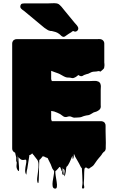

<svg xmlns="http://www.w3.org/2000/svg" viewBox="-20 -941 707 1182"><path d="M630 -133Q630 -113 631 -86.5Q632 -60 631 -38Q631 -33 631 -28Q631 -23 629 -18Q629 -17 628.5 -16.5Q628 -16 628 -16Q627 -12 624 -9.5Q621 -7 618 -5Q617 -3 614.5 -1Q612 1 610 4Q609 6 607 9Q605 12 603 15Q602 16 601 17Q600 18 599 20Q594 26 588.5 32Q583 38 578 45L571 55Q567 60 564 65Q561 70 557 75Q555 77 555 77Q552 81 544 86Q543 87 542 87.5Q541 88 539 89Q537 90 534 93Q531 96 528 97Q524 98 519.5 95.5Q515 93 512 91Q510 89 509 89Q511 87 506.5 91Q502 95 500 97Q498 118 498 139.5Q498 161 496 183Q495 192 498 205Q501 218 492 220Q483 221 485.5 207Q488 193 488 184Q487 161 486.5 139Q486 117 484 95Q483 94 483 93Q482 93 481.5 92.5Q481 92 481 92L476 84Q472 76 467.5 67Q463 58 458 50L443 24Q442 20 440 16.5Q438 13 436 8L435 7Q434 13 434 19.5Q434 26 432 32Q431 33 430 36Q429 39 428 38Q427 33 426.5 27.5Q426 22 426 18Q422 26 421 29Q418 36 415 43.5Q412 51 408 59Q405 66 398 77Q398 78 397.5 78Q397 78 397 78Q396 80 392 84Q390 86 389 86Q387 93 386.5 100.5Q386 108 385 116Q384 121 383 125.5Q382 130 381 135Q380 137 378.5 141.5Q377 146 376 144Q374 133 377 119.5Q380 106 372 99Q369 96 369 102Q369 108 370.5 117Q372 126 372 132.5Q372 139 368 136Q360 129 364 115.5Q368 102 364 92Q363 87 363.5 98Q364 109 360 113Q359 115 358.5 109.5Q358 104 356 101Q355 99 352.5 92Q350 85 345 88Q345 88 344.5 88Q344 88 344 89Q342 91 337 97.5Q332 104 325 110Q325 110 321 112Q320 123 323 142Q326 161 329 179.5Q332 198 330 210Q328 222 317 220Q306 218 304 205Q302 192 304.5 174.5Q307 157 310.5 139.5Q314 122 313 110Q312 110 312 109.5Q312 109 311 109Q310 109 310 108.5Q310 108 310 108Q308 106 306 102Q304 100 302 96Q297 84 292 70L277 40Q276 38 275.5 36Q275 34 273 32Q268 30 262.5 28Q257 26 252 24Q254 22 252 20Q251 21 251 22Q251 23 251 23Q249 23 245 21Q245 21 244.5 21Q244 21 244 20Q243 21 242 22.5Q241 24 240 25Q234 33 228 39L226 41Q226 41 225.5 41Q225 41 225 42Q224 42 223.5 42.5Q223 43 222 43Q221 58 220.5 85.5Q220 113 219.5 140.5Q219 168 217 183Q217 184 215 185.5Q213 187 213 186Q207 175 209 154.5Q211 134 214.5 111.5Q218 89 217 68.5Q216 48 205 37L191 19Q190 17 188.5 15Q187 13 185 12Q183 8 178 3Q178 3 178 3.5Q178 4 177 4Q174 8 169 11L162 14Q161 14 161 14.5Q161 15 160 15Q160 17 160 21.5Q160 26 158 34L150 85Q149 92 148 98Q147 104 145 110Q144 116 143 127Q142 138 141 133Q134 122 135 105Q136 88 139.5 72.5Q143 57 142 48Q141 39 130 43Q116 46 106 39Q104 37 102 35Q100 33 98 32Q97 30 95.5 27.5Q94 25 94 27Q93 37 94.5 53.5Q96 70 97 85.5Q98 101 97 108.5Q96 116 90 108Q81 96 81.5 80.5Q82 65 85.5 48.5Q89 32 86 17Q85 10 85.5 18.5Q86 27 85.5 39Q85 51 82 57Q79 64 79.5 50Q80 36 80 29L73 -1Q69 -3 66 -5Q55 -13 55 -27V-657Q55 -665 55 -673.5Q55 -682 60 -689Q63 -695 72 -698Q74 -699 76.5 -699.5Q79 -700 83 -700H571Q581 -700 592 -700.5Q603 -701 611 -695L617 -689Q622 -682 622 -674V-556Q623 -552 623 -546.5Q623 -541 623 -536Q623 -531 621 -523Q621 -522 620.5 -521.5Q620 -521 620 -520Q619 -520 619 -519.5Q619 -519 619 -519Q617 -517 617 -517Q616 -515 610 -510Q604 -505 603 -504Q601 -502 599 -501Q595 -499 595 -499.5Q595 -500 595 -501Q595 -501 593 -502.5Q591 -504 584 -503Q578 -501 574 -501Q567 -500 560.5 -500Q554 -500 547 -498Q540 -496 534.5 -492.5Q529 -489 523 -487Q518 -486 513 -484.5Q508 -483 503 -481Q498 -480 493 -476.5Q488 -473 483 -472Q476 -471 467 -476Q464 -479 462.5 -479Q461 -479 461 -479Q460 -476 457 -475Q453 -471 447.5 -467.5Q442 -464 436 -462Q429 -459 423.5 -460.5Q418 -462 411 -463Q407 -464 402 -463.5Q397 -463 392 -464Q382 -466 373 -471Q364 -476 355 -481Q347 -486 337.5 -489.5Q328 -493 319 -496L295 -505V-454L299 -442H533Q544 -442 559 -443Q574 -444 585 -439Q586 -439 587 -438Q593 -434 595 -431Q598 -427 599 -422Q600 -417 601 -412Q601 -406 600.5 -399.5Q600 -393 600 -387V-294Q600 -290 600.5 -286.5Q601 -283 600 -280Q600 -278 598 -274Q598 -273 597.5 -273Q597 -273 597 -272Q593 -264 583 -259Q582 -259 582 -258.5Q582 -258 581 -258Q575 -254 568.5 -252.5Q562 -251 557 -249Q549 -245 541 -239.5Q533 -234 524 -232Q519 -231 513 -230.5Q507 -230 502 -228Q497 -227 492 -225Q487 -223 482 -221Q473 -218 464 -218Q455 -218 447 -217H442Q440 -217 438 -216.5Q436 -216 434 -217Q428 -218 423.5 -220.5Q419 -223 414 -224Q405 -226 396 -222.5Q387 -219 378 -221Q371 -223 364.5 -228.5Q358 -234 350 -239Q342 -243 333 -247Q324 -251 315 -254Q317 -254 307 -256Q297 -258 295 -258V-207L299 -195H603Q609 -195 615 -192Q617 -192 620 -189Q622 -188 623 -187Q624 -186 625 -184Q627 -182 629 -176Q630 -173 630 -167ZM462 -766Q462 -758 457 -753Q448 -744 438 -747Q436 -748 434 -749Q432 -750 430 -750Q428 -750 424 -747Q420 -744 418 -742Q411 -738 404 -733.5Q397 -729 390 -724Q386 -721 381 -717.5Q376 -714 371 -714Q362 -715 355.5 -722Q349 -729 343 -733Q334 -740 322 -744Q310 -748 299 -750H294Q290 -750 288 -751Q278 -753 271 -758Q264 -763 253 -770L129 -873Q126 -875 123.5 -877Q121 -879 119 -880L110 -888Q105 -893 105 -900Q105 -902 105.5 -905Q106 -908 107 -910Q110 -917 115.5 -918.5Q121 -920 128 -920H272Q286 -920 301 -921Q316 -922 329 -920Q332 -920 336 -918Q339 -917 342 -915Q345 -913 348 -910Q353 -906 358 -900Q363 -894 367 -889Q369 -887 371 -884Q373 -881 375 -879L426 -817L440 -800Q443 -796 448.5 -790.5Q454 -785 458 -778Q462 -772 462 -766Z"/></svg>

Font: Rubik Wet Paint
Style: Regular
Weight: 400
Designer: Hubert and Fischer, NaN
Foundry: Hubert and Fischer, NaN
Version: Version 2.200